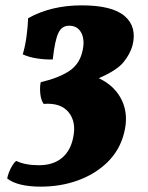

<svg xmlns="http://www.w3.org/2000/svg" viewBox="-20 -526 553 717"><path d="M85 -458Q171 -506 285 -506Q399 -506 445.5 -466Q492 -426 475 -357Q466 -324 441 -293.5Q416 -263 349 -234Q410 -205 435.5 -150.5Q461 -96 443 -28Q427 35 381.5 79.5Q336 124 271.5 147.5Q207 171 132 171Q47 171 7 141Q8 132 13.5 117.5Q19 103 27 90.5Q35 78 41 75Q74 91 125 91Q178 91 210.5 64.5Q243 38 253 -11Q266 -70 236.5 -106.5Q207 -143 143 -138Q133 -152 130.5 -176Q128 -200 132 -219Q200 -235 239.5 -261.5Q279 -288 289 -340Q297 -379 283 -404.5Q269 -430 238 -430Q211 -430 198 -403Q185 -376 177 -304Q151 -303 120 -307.5Q89 -312 65 -323Q74 -353 79 -390Q84 -427 85 -458Z"/></svg>

Font: Vollkorn Black
Style: Italic
Weight: 900
Italic angle: -11°
Designer: Friedrich Althausen
Foundry: Friedrich Althausen
Version: Version 5.000; ttfautohint (v1.8.3)